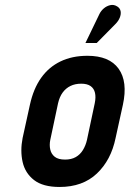

<svg xmlns="http://www.w3.org/2000/svg" viewBox="-20 -734 516 764"><path d="M440 -185 469 -317Q489 -409 452 -460.5Q415 -512 328 -512Q267 -512 220.5 -489.5Q174 -467 143.5 -424Q113 -381 99 -317L70 -185Q60 -134 70 -89.5Q80 -45 115.5 -17.5Q151 10 217 10Q309 10 365.5 -43.5Q422 -97 440 -185ZM357 -323 326 -177Q321 -155 310 -137Q299 -119 281.5 -109Q264 -99 239 -99Q212 -99 198 -110Q184 -121 180 -139Q176 -157 180 -177L211 -323Q217 -349 229.5 -366Q242 -383 260.5 -392Q279 -401 303 -401Q327 -401 340.5 -391.5Q354 -382 358 -364.5Q362 -347 357 -323ZM439 -638Q451 -650 456.5 -663.5Q462 -677 460 -689Q458 -701 447 -708Q433 -717 418.5 -713.5Q404 -710 393 -700.5Q382 -691 376 -679L320 -563H365Z"/></svg>

Font: Advent Pro
Style: Italic
Weight: 400
Italic angle: -12°
Designer: VivaRado, Andreas Kalpakidis
Foundry: VivaRado, Andreas Kalpakidis
Version: Version 3.000